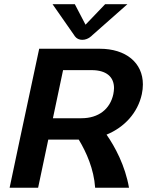

<svg xmlns="http://www.w3.org/2000/svg" viewBox="-20 -878 688 898"><path d="M380 -762.5 330 -858.3H225.8L327.5 -712.5C327.5 -712.5 337.5 -691.7 365 -691.7C392.5 -691.7 410.8 -712.5 410.8 -712.5L575.8 -858.3H471.7ZM227.5 -325 275 -550H408.3C476.7 -550 513.3 -519.2 513.3 -465.8C513.3 -456.7 511.7 -447.5 510 -437.5C495 -367.5 440.8 -325 360.8 -325ZM348.3 -225C384.2 -165.8 419.2 -86.7 425 0H583.3C565.8 -102.5 517.5 -192.5 478.3 -248.3C561.7 -282.5 624.2 -350 643.3 -437.5C646.7 -453.3 648.3 -468.3 648.3 -483.3C648.3 -585 568.3 -650 446.7 -650H163.3L72.5 -225L25 0H158.3L205.8 -225Z"/></svg>

Font: BoonHome
Style: Bold Oblique
Weight: 700
Italic angle: -12°
Designer: Sungsit Sawaiwan
Foundry: Sungsit Sawaiwan
Version: Version 0.2